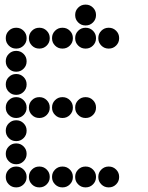

<svg xmlns="http://www.w3.org/2000/svg" viewBox="-20 -815 640 830"><path d="M349 -795Q331 -795 318 -782Q305 -769 305 -751V-749Q305 -731 318 -718Q331 -705 349 -705H351Q369 -705 382 -718Q395 -731 395 -749V-751Q395 -769 382 -782Q369 -795 351 -795ZM49 -695Q31 -695 18 -682Q5 -669 5 -651V-649Q5 -631 18 -618Q31 -605 49 -605H51Q69 -605 82 -618Q95 -631 95 -649V-651Q95 -669 82 -682Q69 -695 51 -695ZM149 -695Q131 -695 118 -682Q105 -669 105 -651V-649Q105 -631 118 -618Q131 -605 149 -605H151Q169 -605 182 -618Q195 -631 195 -649V-651Q195 -669 182 -682Q169 -695 151 -695ZM249 -695Q231 -695 218 -682Q205 -669 205 -651V-649Q205 -631 218 -618Q231 -605 249 -605H251Q269 -605 282 -618Q295 -631 295 -649V-651Q295 -669 282 -682Q269 -695 251 -695ZM349 -695Q331 -695 318 -682Q305 -669 305 -651V-649Q305 -631 318 -618Q331 -605 349 -605H351Q369 -605 382 -618Q395 -631 395 -649V-651Q395 -669 382 -682Q369 -695 351 -695ZM449 -695Q431 -695 418 -682Q405 -669 405 -651V-649Q405 -631 418 -618Q431 -605 449 -605H451Q469 -605 482 -618Q495 -631 495 -649V-651Q495 -669 482 -682Q469 -695 451 -695ZM49 -595Q31 -595 18 -582Q5 -569 5 -551V-549Q5 -531 18 -518Q31 -505 49 -505H51Q69 -505 82 -518Q95 -531 95 -549V-551Q95 -569 82 -582Q69 -595 51 -595ZM49 -495Q31 -495 18 -482Q5 -469 5 -451V-449Q5 -431 18 -418Q31 -405 49 -405H51Q69 -405 82 -418Q95 -431 95 -449V-451Q95 -469 82 -482Q69 -495 51 -495ZM49 -395Q31 -395 18 -382Q5 -369 5 -351V-349Q5 -331 18 -318Q31 -305 49 -305H51Q69 -305 82 -318Q95 -331 95 -349V-351Q95 -369 82 -382Q69 -395 51 -395ZM149 -395Q131 -395 118 -382Q105 -369 105 -351V-349Q105 -331 118 -318Q131 -305 149 -305H151Q169 -305 182 -318Q195 -331 195 -349V-351Q195 -369 182 -382Q169 -395 151 -395ZM249 -395Q231 -395 218 -382Q205 -369 205 -351V-349Q205 -331 218 -318Q231 -305 249 -305H251Q269 -305 282 -318Q295 -331 295 -349V-351Q295 -369 282 -382Q269 -395 251 -395ZM349 -395Q331 -395 318 -382Q305 -369 305 -351V-349Q305 -331 318 -318Q331 -305 349 -305H351Q369 -305 382 -318Q395 -331 395 -349V-351Q395 -369 382 -382Q369 -395 351 -395ZM49 -295Q31 -295 18 -282Q5 -269 5 -251V-249Q5 -231 18 -218Q31 -205 49 -205H51Q69 -205 82 -218Q95 -231 95 -249V-251Q95 -269 82 -282Q69 -295 51 -295ZM49 -195Q31 -195 18 -182Q5 -169 5 -151V-149Q5 -131 18 -118Q31 -105 49 -105H51Q69 -105 82 -118Q95 -131 95 -149V-151Q95 -169 82 -182Q69 -195 51 -195ZM49 -95Q31 -95 18 -82Q5 -69 5 -51V-49Q5 -31 18 -18Q31 -5 49 -5H51Q69 -5 82 -18Q95 -31 95 -49V-51Q95 -69 82 -82Q69 -95 51 -95ZM149 -95Q131 -95 118 -82Q105 -69 105 -51V-49Q105 -31 118 -18Q131 -5 149 -5H151Q169 -5 182 -18Q195 -31 195 -49V-51Q195 -69 182 -82Q169 -95 151 -95ZM249 -95Q231 -95 218 -82Q205 -69 205 -51V-49Q205 -31 218 -18Q231 -5 249 -5H251Q269 -5 282 -18Q295 -31 295 -49V-51Q295 -69 282 -82Q269 -95 251 -95ZM349 -95Q331 -95 318 -82Q305 -69 305 -51V-49Q305 -31 318 -18Q331 -5 349 -5H351Q369 -5 382 -18Q395 -31 395 -49V-51Q395 -69 382 -82Q369 -95 351 -95ZM449 -95Q431 -95 418 -82Q405 -69 405 -51V-49Q405 -31 418 -18Q431 -5 449 -5H451Q469 -5 482 -18Q495 -31 495 -49V-51Q495 -69 482 -82Q469 -95 451 -95Z"/></svg>

Font: Doto Black Rounded Black
Style: Regular
Weight: 900
Monospace: yes
Version: Version 1.000